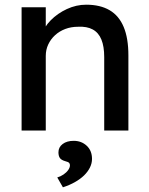

<svg xmlns="http://www.w3.org/2000/svg" viewBox="-20 -556 635 818"><path d="M72 0V-525H175V-417L157 -405Q167 -440 196 -469.5Q225 -499 265 -517.5Q305 -536 347 -536Q407 -536 447 -512.5Q487 -489 507 -441Q527 -393 527 -320V0H424V-313Q424 -358 412 -387.5Q400 -417 375 -430.5Q350 -444 313 -442Q283 -442 258 -432.5Q233 -423 214.5 -406Q196 -389 185.5 -366.5Q175 -344 175 -318V0H124Q111 0 98 0Q85 0 72 0ZM248 242 224 200Q238 196 250.5 187.5Q263 179 270.5 168.5Q278 158 278 148Q278 142 274.5 138Q271 134 259 131Q241 126 235 117Q229 108 229 93Q229 71 247 57.5Q265 44 294 44Q327 44 349.5 65Q372 86 372 121Q372 140 363 158Q354 176 338 191.5Q322 207 299 220Q276 233 248 242Z"/></svg>

Font: Lexend Medium
Style: Regular
Weight: 500
Designer: Bonnie Shaver-Troup, Thomas Jockin
Foundry: Lexend
Version: Version 1.005